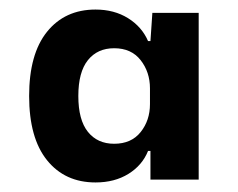

<svg xmlns="http://www.w3.org/2000/svg" viewBox="-20 -757 499 402"><path d="M180 -375Q116 -375 78.5 -421.5Q41 -468 41 -556Q41 -644 78.5 -690.5Q116 -737 180 -737Q219 -737 248 -719Q277 -701 290 -671H295L299 -730H396V-381H295V-441H290Q278 -411 249 -393Q220 -375 180 -375ZM219 -456Q255 -456 274.5 -480.5Q294 -505 294 -539V-572Q294 -606 274.5 -631Q255 -656 219 -656Q184 -656 164 -631Q144 -606 144 -556Q144 -506 164 -481Q184 -456 219 -456Z"/></svg>

Font: Mona Sans
Style: Bold
Weight: 700
Designer: Deni Anggara
Foundry: GitHub
Version: Version 2.000;Glyphs 3.2.3 (3260)